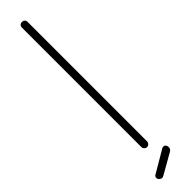

<svg xmlns="http://www.w3.org/2000/svg" viewBox="-322 -730 833 833"><g transform="rotate(-45 94.5 -313.5)"><path d="M94 0Q87 0 82 -5.5Q77 -11 77 -18V-751Q77 -759 82 -763.5Q87 -768 94 -768Q102 -768 107 -763.5Q112 -759 112 -751V-18Q112 -11 107 -5.5Q102 0 94 0ZM47 141Q40 141 34 135.5Q28 130 28 123Q28 114 36 110L138 50Q142 48 145 48Q153 48 157 53.5Q161 59 161 66Q161 78 151 84L56 138Q54 139 51.5 140Q49 141 47 141Z"/></g></svg>

Font: Dosis ExtraLight
Style: Regular
Weight: 250
Designer: EdgarTolentino, PabloImpallari, IginoMarini
Foundry: EdgarTolentino, PabloImpallari, IginoMarini
Version: Version 3.001; ttfautohint (v1.8.2)